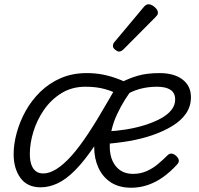

<svg xmlns="http://www.w3.org/2000/svg" viewBox="-20 -862 933 901"><path d="M44 -139Q44 -186 58.5 -239Q73 -292 100.5 -341.5Q128 -391 169.5 -431.5Q211 -472 265.5 -495.5Q320 -519 387 -519Q426 -519 460.5 -512.5Q495 -506 531.5 -492.5Q568 -479 611 -456Q563 -398 529 -325Q495 -252 495 -175Q495 -134 509 -105Q523 -76 547 -61Q571 -46 604 -46Q638 -46 667 -58.5Q696 -71 720.5 -91.5Q745 -112 766 -133Q776 -143 787 -141Q798 -139 807 -130Q817 -121 819 -110.5Q821 -100 810 -89Q780 -56 746 -31.5Q712 -7 674 6Q636 19 596 19Q539 19 500.5 -6Q462 -31 442 -74.5Q422 -118 422 -172Q422 -227 440 -281Q458 -335 484 -382.5Q510 -430 534 -465L542 -416Q511 -433 472 -444Q433 -455 381 -455Q317 -455 268 -424.5Q219 -394 186 -346Q153 -298 136.5 -243.5Q120 -189 120 -140Q120 -112 126.5 -91.5Q133 -71 147 -59.5Q161 -48 183 -48Q212 -48 245.5 -69Q279 -90 316 -131.5Q353 -173 395.5 -237.5Q438 -302 487 -388L539 -375Q479 -260 428 -184Q377 -108 333.5 -64Q290 -20 250 -1.5Q210 17 171 17Q108 17 76 -27Q44 -71 44 -139ZM876 -406Q876 -363 853 -329.5Q830 -296 789 -271Q748 -246 696 -228Q644 -210 585 -200Q526 -190 466 -186L478 -245Q525 -247 571.5 -254.5Q618 -262 659.5 -275Q701 -288 733.5 -305.5Q766 -323 784 -345.5Q802 -368 802 -395Q802 -426 780 -440.5Q758 -455 717 -455Q674 -455 635.5 -444.5Q597 -434 558 -409L546 -474Q586 -495 628 -507Q670 -519 729 -519Q797 -519 836.5 -489Q876 -459 876 -406ZM538 -620Q531 -620 520.5 -628.5Q510 -637 510 -646Q510 -652 512 -657Q514 -662 519 -667L652 -826Q659 -835 665 -838.5Q671 -842 678 -842Q686 -842 696 -836Q706 -830 713.5 -821Q721 -812 721 -802Q721 -796 718 -791.5Q715 -787 710 -782L562 -633Q550 -620 538 -620Z"/></svg>

Font: Playwrite CU Light
Style: Regular
Weight: 300
Designer: Veronika Burian, José Scaglione
Foundry: TypeTogether
Version: Version 1.002